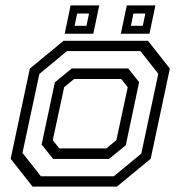

<svg xmlns="http://www.w3.org/2000/svg" viewBox="-20 -691 668 711"><path d="M100.5 0 19.5 -103 90.5 -437 215.5 -540H528L609 -437L538 -103L413 0ZM131.5 -38.2H401.5L503.2 -122.2L566.2 -417.8L500 -501.8H228L125.8 -417.2L63.2 -124.8ZM176.8 -102.5 134.2 -155.8 183.2 -386.2 245.8 -437.5H454.8L495.2 -386.8L445.8 -153.2L383.8 -102.5ZM199.5 -141.5H374L411 -172L453 -368L429 -398.5H254.5L217.5 -368L175.5 -172ZM427.5 -566 449.5 -671H555.5L533.5 -566ZM219.5 -566 241.5 -671H347.5L325.5 -566ZM256.2 -595.5H300.2L309.8 -641H265.8ZM464.8 -595.5H508.8L518.2 -641H474.2Z"/></svg>

Font: Tourney Thin
Style: Italic
Weight: 100
Italic angle: -12°
Designer: Tyler Finck
Foundry: Etcetera Type Co
Version: Version 1.015